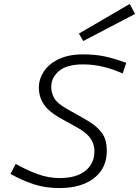

<svg xmlns="http://www.w3.org/2000/svg" viewBox="-20 -945 708 978"><path d="M284 -38Q369 -38 415 -75Q461 -112 461 -175Q461 -195 454 -215Q447 -235 428.5 -255Q410 -275 374 -295L284 -345Q228 -377 203 -414Q178 -451 178 -499Q178 -542 203 -580.5Q228 -619 278.5 -643.5Q329 -668 403 -668Q465 -668 514 -657.5Q563 -647 623 -625L605 -571Q554 -593 505 -605Q456 -617 403 -617Q320 -617 280.5 -583.5Q241 -550 241 -503Q241 -472 256 -445.5Q271 -419 318 -392L408 -341Q458 -313 483 -287Q508 -261 516 -234.5Q524 -208 524 -177Q524 -116 493.5 -73.5Q463 -31 409 -9Q355 13 284 13Q212 13 153.5 -6Q95 -25 33 -59L60 -110Q117 -78 172 -58Q227 -38 284 -38ZM382 -774 641 -925 668 -874 404 -736Z"/></svg>

Font: Intel One Mono Light
Style: Italic
Weight: 300
Italic angle: -16°
Monospace: yes
Designer: Fred Shallcrass
Foundry: Frere-Jones Type LLC
Version: Version 1.004